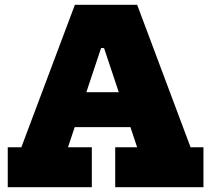

<svg xmlns="http://www.w3.org/2000/svg" viewBox="-20 -785 886 805"><path d="M633.5 -398.5V-252H197V-398.5ZM779 -167.5H833V0H463V-167.5H555L376.5 -702.5L464.5 -583.5H366.5L443.5 -702.5L265 -167.5H365V0H12.5V-167.5H69.5L294 -765H555Z"/></svg>

Font: Hepta Slab ExtraLight ExtraBold
Style: Regular
Weight: 800
Version: Version 1.102